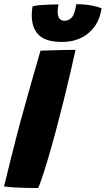

<svg xmlns="http://www.w3.org/2000/svg" viewBox="-36 -904 514 934"><path d="M149.5 10.5Q127.5 10.5 97.8 10Q68 9.5 37.8 8Q7.5 6.5 -16.5 3Q-10.5 -20 -2.2 -54.2Q6 -88.5 16.2 -129Q26.5 -169.5 37.2 -212Q48 -254.5 58.5 -294.5Q81 -377 106.8 -468.8Q132.5 -560.5 161 -657.5Q170.5 -658 191.5 -658.5Q212.5 -659 239 -659.8Q265.5 -660.5 290 -661Q314.5 -661.5 331.5 -661.5Q320.5 -610.5 305.2 -545.5Q290 -480.5 272.8 -411.2Q255.5 -342 238 -276Q229 -243 219.8 -209.2Q210.5 -175.5 201 -143.2Q191.5 -111 182.5 -82.2Q173.5 -53.5 165.2 -29.5Q157 -5.5 149.5 10.5ZM458 -863.5Q447.5 -788.5 395.8 -744.2Q344 -700 265.5 -700Q186.5 -700 152.5 -733.8Q118.5 -767.5 118.5 -829.5Q118.5 -839 119.5 -850.5Q120.5 -862 122 -872.5Q136.5 -877.5 160 -879.2Q183.5 -881 207.8 -881.8Q232 -882.5 248.5 -882.5Q247 -874 245.8 -865.8Q244.5 -857.5 244.5 -850.5Q244.5 -824.5 253.2 -813.8Q262 -803 277.5 -803Q298 -803 312.8 -818.5Q327.5 -834 335 -883.5Q376.5 -883.5 409 -877.2Q441.5 -871 458 -863.5Z"/></svg>

Font: Grandstander Thin ExtraBold
Style: Italic
Weight: 800
Italic angle: -15°
Version: Version 1.200